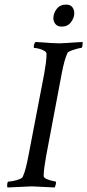

<svg xmlns="http://www.w3.org/2000/svg" viewBox="-20 -829 387 852"><path d="M13.7 2.9Q11.7 1 11.7 -4.9Q11.7 -23.4 18.6 -23.4Q26.4 -23.4 40.5 -26.4Q54.7 -29.3 66.9 -34.2Q79.1 -39.1 81.1 -44.9Q88.9 -61.5 94.7 -85Q100.6 -108.4 106.4 -138.7L175.8 -500Q180.7 -527.3 183.6 -549.3Q186.5 -571.3 186.5 -589.8Q186.5 -597.7 176.3 -603.5Q166 -609.4 153.3 -612.8Q140.6 -616.2 131.8 -616.2Q129.9 -616.2 129.9 -621.1Q129.9 -634.8 137.7 -642.6Q145.5 -642.6 164.6 -641.1Q183.6 -639.6 205.6 -638.2Q227.5 -636.7 243.2 -636.7Q253.9 -636.7 275.4 -638.2Q296.9 -639.6 317.9 -641.1Q338.9 -642.6 346.7 -642.6V-639.6Q346.7 -616.2 339.8 -616.2Q335 -616.2 320.8 -612.3Q306.6 -608.4 293.9 -603.5Q281.2 -598.6 279.3 -593.8Q265.6 -564.5 253.9 -502.9L184.6 -135.7Q179.7 -108.4 176.8 -86.4Q173.8 -64.5 173.8 -47.9Q173.8 -40 189 -33.7Q204.1 -27.3 226.6 -23.4Q228.5 -23.4 228.5 -19.5Q228.5 -8.8 222.7 2.9Q177.7 1 152.3 -0.5Q127 -2 121.1 -2ZM253.9 -710.9Q235.4 -710.9 226.1 -722.2Q216.8 -733.4 216.8 -749Q216.8 -769.5 231.4 -789.1Q246.1 -808.6 273.4 -808.6Q292 -808.6 300.8 -797.4Q309.6 -786.1 309.6 -770.5Q309.6 -750 294.9 -730.5Q280.3 -710.9 253.9 -710.9Z"/></svg>

Font: Crimson Text
Style: Italic
Weight: 400
Italic angle: -11°
Designer: Sebastian Kosch
Foundry: Sebastian Kosch
Version: Version 1.100; ttfautohint (v1.8.4)